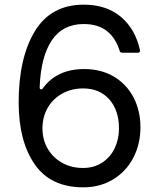

<svg xmlns="http://www.w3.org/2000/svg" viewBox="-20 -793 680 823"><path d="M60 -354Q60 -544 129 -658.5Q198 -773 339 -773Q436 -773 498 -721Q560 -669 580 -578V-576Q580 -567 571 -567H504Q495 -567 493 -575Q475 -632 437 -661Q399 -690 339 -690Q249 -690 202 -620Q155 -550 150 -419Q150 -410 156 -410Q162 -410 164 -415Q224 -497 341 -497Q413 -497 467.5 -465Q522 -433 552 -376Q582 -319 582 -247Q582 -175 551 -116Q520 -57 464 -23.5Q408 10 337 10Q197 10 128.5 -89Q60 -188 60 -354ZM490 -243Q490 -320 448.5 -367Q407 -414 336 -414Q287 -414 247 -392Q207 -370 184.5 -331Q162 -292 162 -243Q162 -194 184.5 -155.5Q207 -117 246.5 -95Q286 -73 336 -73Q383 -73 418 -96Q453 -119 471.5 -157.5Q490 -196 490 -243Z"/></svg>

Font: Open Sauce Two
Style: Regular
Weight: 400
Designer: Alfredo Marco Pradil
Foundry: Creative Sauce Fz LLC
Version: Version 1.477